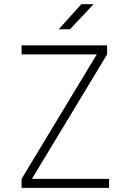

<svg xmlns="http://www.w3.org/2000/svg" viewBox="-20 -914 626 934"><path d="M85 0V-43.9L450.7 -649.4H85V-693.4H501V-649.4L135.3 -43.9H510.7V0ZM265.6 -771.5 375.5 -893.6H435.1L320.3 -771.5Z"/></svg>

Font: Cascadia Mono ExtraLight
Style: Regular
Weight: 200
Monospace: yes
Designer: Aaron Bell
Foundry: Saja Typeworks
Version: Version 2404.023; ttfautohint (v1.8.4)